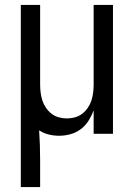

<svg xmlns="http://www.w3.org/2000/svg" viewBox="-20 -540 540 775"><path d="M64 215V-520H142V-200Q142 -183 144 -166.5Q146 -150 151 -134.5Q156 -119 165.5 -105Q175 -91 188 -81Q201 -71 217 -66.5Q233 -62 250 -62Q267 -62 283 -66.5Q299 -71 312 -81Q325 -91 334.5 -105Q344 -119 349 -134.5Q354 -150 356 -166.5Q358 -183 358 -200V-520H436V0H358V-95Q350 -73 337.5 -53Q325 -33 306.5 -19Q288 -5 265 1.5Q242 8 219 8Q198 8 177 3Q156 -2 138 -14Q140 16 141 46.5Q142 77 142 107V215Z"/></svg>

Font: HulyMono
Style: Regular
Weight: 400
Monospace: yes
Designer: Belleve Invis
Foundry: Belleve Invis
Version: Version 33.2.5; ttfautohint (v1.8.4)